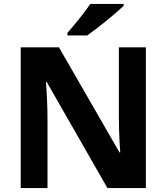

<svg xmlns="http://www.w3.org/2000/svg" viewBox="-20 -954 845 974"><path d="M720 0H525L217 -538H213Q216 -503 218.5 -450.5Q221 -398 221 -352V0H85V-714H279L586 -181H590Q588 -201 586.5 -232.5Q585 -264 584 -298Q583 -332 583 -360V-714H720ZM607 -924Q592 -910 569 -890Q546 -870 519 -848Q492 -826 466.5 -806.5Q441 -787 422 -774H322V-787Q338 -806 359.5 -831.5Q381 -857 402 -884.5Q423 -912 438 -934H607Z"/></svg>

Font: Noto Sans Khmer UI
Style: Bold
Weight: 700
Designer: Danh Hong and the Monotype Design Team
Foundry: Monotype Imaging Inc.
Version: Version 2.002; ttfautohint (v1.8.4.7-5d5b)